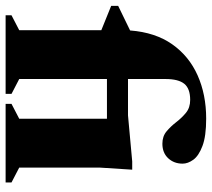

<svg xmlns="http://www.w3.org/2000/svg" viewBox="-55 -699 754 684"><g transform="rotate(90 322.0 -357.0)"><path d="M261.5 -48.5 314.5 -21V0H34.5V-21L87.5 -48.5V-341L1 -376V-401L88.5 -443.5Q95.5 -533.5 137.8 -593.5Q180 -653.5 248.5 -684Q317 -714.5 402.5 -714.5Q465.5 -714.5 500.2 -701.2Q535 -688 549 -668.8Q563 -649.5 563 -630.5Q563 -600 543.8 -579.2Q524.5 -558.5 492 -558.5Q465.5 -558.5 447.8 -573.5Q430 -588.5 415 -608Q400 -627.5 381.8 -642.5Q363.5 -657.5 336 -657.5Q295.5 -657.5 278.5 -636.5Q261.5 -615.5 261.5 -569.5V-436H391L555 -451H584.5L577 -334.5V-48.5L630 -21V0H350V-21L403 -48.5V-361H261.5Z"/></g></svg>

Font: Newsreader Text ExtraBold
Style: Regular
Weight: 800
Designer: Hugues Gentile
Foundry: Production Type
Version: Version 1.001